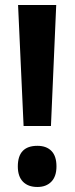

<svg xmlns="http://www.w3.org/2000/svg" viewBox="-20 -734 297 765"><path d="M183 -232H74L52 -714H204ZM51 -71Q51 -153 129 -153Q165 -153 185 -132.5Q205 -112 205 -71Q205 -31 184.5 -10Q164 11 129 11Q92 11 71.5 -10Q51 -31 51 -71Z"/></svg>

Font: Noto Sans Thai ExtCond
Style: Bold
Weight: 700
Width: 2
Designer: Monotype Design Team
Foundry: Monotype Imaging Inc.
Version: Version 2.002; ttfautohint (v1.8.4.7-5d5b)